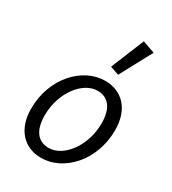

<svg xmlns="http://www.w3.org/2000/svg" viewBox="-190 -876 888 990"><g transform="rotate(30 254.5 -381.0)"><path d="M212 12C344 12 472 -119 472 -303C472 -424 405 -498 301 -498C169 -498 41 -367 41 -183C41 -62 109 12 212 12ZM220 -52C155 -52 119 -100 119 -188C119 -324 205 -434 293 -434C358 -434 394 -386 394 -298C394 -163 308 -52 220 -52ZM342 -558 444 -748 371 -774 290 -576Z"/></g></svg>

Font: Source Sans Pro
Style: Italic
Weight: 400
Italic angle: -11°
Designer: Paul D. Hunt
Foundry: Adobe Systems Incorporated
Version: Version 3.006;hotconv 1.0.111;makeotfexe 2.5.65597